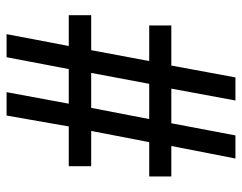

<svg xmlns="http://www.w3.org/2000/svg" viewBox="-98 -656 754 599"><g transform="rotate(-90 279.5 -357.0)"><path d="M84 0 123 -200H28V-269H135L170 -450H60V-520H184L218 -714H291L255 -520H363L400 -714H472L435 -520H531V-450H422L388 -269H499V-200H374L337 0H265L302 -200H194L156 0ZM207 -269H317L351 -450H242Z"/></g></svg>

Font: Noto Serif Gujarati
Style: Bold
Weight: 700
Version: Version 2.102